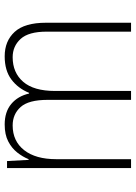

<svg xmlns="http://www.w3.org/2000/svg" viewBox="100 -679 579 819"><g transform="rotate(-90 389.5 -269.5)"><path d="M559 -539Q624 -539 663 -496.5Q702 -454 702 -363V0H664V-360Q664 -437 633 -471Q602 -505 555 -505Q489 -505 450 -460Q411 -415 411 -324V0H373V-356Q373 -437 342.5 -471Q312 -505 264 -505Q197 -505 158.5 -456Q120 -407 120 -319V0H82V-529H112L117 -437H120Q130 -462 148.5 -485.5Q167 -509 196 -524Q225 -539 268 -539Q322 -539 355.5 -511Q389 -483 400 -435H403Q422 -482 460 -510.5Q498 -539 559 -539Z"/></g></svg>

Font: Noto Sans Sinhala UI SemiCondensed ExtraLight
Style: Regular
Weight: 200
Width: 4
Designer: Jelle Bosma - Monotype Design Team
Foundry: Monotype Imaging Inc.
Version: Version 2.006; ttfautohint (v1.8.4.7-5d5b)